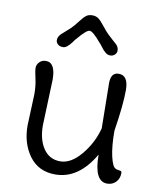

<svg xmlns="http://www.w3.org/2000/svg" viewBox="-86 -828 755 906"><g transform="rotate(10 292.0 -375.0)"><path d="M151 -428 143 -208Q143 -140 172 -97.5Q201 -55 252.5 -55Q304 -55 352 -112.5Q400 -170 419 -242L416 -459Q416 -510 454 -510Q500 -510 500 -439.5Q500 -369 480 -242Q480 -167 491 -119.5Q502 -72 517 -66Q523 -63 531.5 -62Q540 -61 543.5 -59Q547 -57 547 -51Q547 -24 530.5 -7Q514 10 489 10Q426 10 426 -118Q352 10 240 10Q160 10 116 -49.5Q72 -109 72 -195L78 -346Q78 -386 70 -420.5Q62 -455 62 -470Q62 -485 74 -497.5Q86 -510 105 -510Q151 -510 151 -428ZM339 -638Q299 -686 283.5 -686Q268 -686 228 -638Q224 -635 214 -620Q190 -588 173 -588Q156 -588 147 -596.5Q138 -605 138 -615.5Q138 -626 142.5 -633.5Q147 -641 151.5 -645.5Q156 -650 169.5 -661.5Q183 -673 195 -684.5Q207 -696 224.5 -719Q242 -742 253.5 -751Q265 -760 283 -760Q301 -760 313 -751Q325 -742 343 -719Q361 -696 373 -684.5Q385 -673 398 -661.5Q411 -650 416 -645.5Q421 -641 425 -633.5Q429 -626 429 -615.5Q429 -605 420 -596.5Q411 -588 398.5 -588Q386 -588 375 -597Q364 -606 353.5 -620.5Q343 -635 339 -638Z"/></g></svg>

Font: Delius
Style: Regular
Weight: 400
Designer: Natalia Raices
Foundry: Natalia Raices
Version: Version 1.001